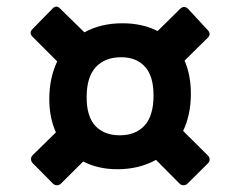

<svg xmlns="http://www.w3.org/2000/svg" viewBox="-20 -625 726 580"><path d="M334.5 -113.8Q276.4 -113.8 231.4 -137.2L164.1 -70.3Q159.2 -65.4 152.1 -65.4Q145 -65.4 140.1 -70.3L78.6 -132.3Q73.7 -137.7 73.7 -144.5Q73.7 -151.4 78.6 -156.2L148.9 -225.1Q128.9 -269.5 128.9 -325.7Q128.9 -389.2 152.8 -439.5L78.1 -514.2Q66.9 -525.4 78.1 -537.1L138.7 -599.1Q150.4 -610.8 161.6 -599.1L234.9 -527.3Q284.7 -554.7 349.6 -554.7Q410.6 -554.7 456.1 -531.2L524.4 -598.6Q529.8 -604 536.6 -603.8Q543.5 -603.5 548.3 -598.1L607.9 -533.7Q618.7 -522 607.4 -510.7L537.6 -441.9Q556.6 -397.9 556.6 -341.8Q556.6 -278.8 533.2 -229.5L607.9 -155.3Q613.3 -150.4 613.3 -143.3Q613.3 -136.2 607.9 -131.3L546.4 -70.3Q541.5 -65.4 534.4 -65.4Q527.3 -65.4 522.5 -70.3L451.2 -142.1Q400.4 -113.8 334.5 -113.8ZM341.8 -216.3Q389.6 -216.3 416.7 -245.8Q443.8 -275.4 443.8 -336.9Q443.8 -395.5 417.7 -423.8Q391.6 -452.1 346.2 -452.1Q297.4 -452.1 269.5 -422.4Q241.7 -392.6 241.7 -331.5Q241.7 -272.5 268.3 -244.4Q294.9 -216.3 341.8 -216.3Z"/></svg>

Font: ADLaM Display
Style: Regular
Weight: 400
Designer: Mark Jamra, Neil Patel, Concept: Andrew Footit
Foundry: Microsoft
Version: Version 2.000; ttfautohint (v1.8.4.7-5d5b);gftools[0.9.28]